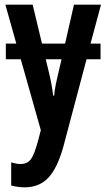

<svg xmlns="http://www.w3.org/2000/svg" viewBox="-20 -563 456 823"><path d="M3 -543H120L160 -376H259L297 -543H413L368 -376H411V-309H351L252 64Q226 158 187 199Q148 240 86 240Q71 240 57 238Q43 236 28 232V133Q38 136 48 138Q58 140 67 140Q97 140 112 120Q127 100 143 41L155 -5L69 -309H5V-376H50ZM208 -153H212Q214 -176 219.5 -203Q225 -230 233 -263L244 -309H176L187 -264Q194 -236 199.5 -207.5Q205 -179 208 -153Z"/></svg>

Font: Noto Sans ExtraCondensed SemiBold
Style: Regular
Weight: 600
Width: 2
Designer: Monotype Design Team
Foundry: Monotype Imaging Inc.
Version: Version 2.013; ttfautohint (v1.8.4.7-5d5b)